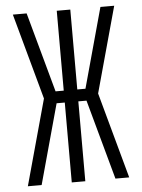

<svg xmlns="http://www.w3.org/2000/svg" viewBox="-53 -777 605 819"><g transform="rotate(-5 250.0 -367.5)"><path d="M92 0H33L134 -367L33 -735H92L186 -393H221V-735H279V-393H314L408 -735H467L366 -368L467 0H408L314 -342H279V0H221V-342H186Z"/></g></svg>

Font: Iosevka Fixed Light
Style: Regular
Weight: 300
Monospace: yes
Designer: Belleve Invis
Foundry: Belleve Invis
Version: Version 32.3.0